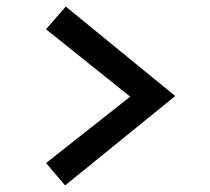

<svg xmlns="http://www.w3.org/2000/svg" viewBox="-20 -640 640 584"><path d="M180 -620 513 -348 178 -76 120 -144 376 -346 120 -551Z"/></svg>

Font: Red Hat Mono Medium
Style: Regular
Weight: 500
Monospace: yes
Designer: Pentagram, MCKL
Foundry: Pentagram, MCKL
Version: Version 1.023; ttfautohint (v1.8.3)